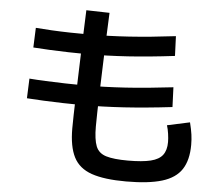

<svg xmlns="http://www.w3.org/2000/svg" viewBox="-57 -870 1114 980"><g transform="rotate(5 500.0 -379.5)"><path d="M624 47Q512 47 447 24.5Q382 2 354.5 -52Q327 -106 327 -199Q327 -220 328 -266.5Q329 -313 331 -377Q333 -441 335.5 -514Q338 -587 340.5 -662Q343 -737 346 -806L465 -803Q462 -743 459.5 -673.5Q457 -604 454.5 -533.5Q452 -463 450 -400.5Q448 -338 447 -290.5Q446 -243 446 -219Q446 -153 459.5 -118.5Q473 -84 512 -72Q551 -60 624 -60Q698 -60 740.5 -70.5Q783 -81 801.5 -105.5Q820 -130 820 -172Q820 -190 816.5 -214.5Q813 -239 807 -257L923 -282Q932 -246 935.5 -220.5Q939 -195 939 -168Q939 -90 908 -42.5Q877 5 808 26Q739 47 624 47ZM367 -322Q319 -322 268 -323.5Q217 -325 169.5 -327Q122 -329 83 -332L87 -433Q124 -430 171.5 -428Q219 -426 270 -424.5Q321 -423 367 -423Q471 -423 579.5 -430Q688 -437 823 -453L827 -352Q691 -336 581.5 -329Q472 -322 367 -322ZM369 -583Q323 -583 273 -584.5Q223 -586 177 -588Q131 -590 93 -593L97 -694Q133 -691 179 -688.5Q225 -686 274.5 -685Q324 -684 369 -684Q470 -684 576 -691Q682 -698 813 -714L817 -613Q685 -597 578.5 -590Q472 -583 369 -583Z"/></g></svg>

Font: M PLUS 2 Thin SemiBold
Style: Regular
Weight: 600
Version: Version 1.001